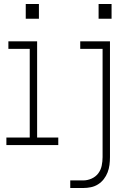

<svg xmlns="http://www.w3.org/2000/svg" viewBox="-20 -727 640 962"><path d="M474 -633V-707H539V-633ZM109 -633V-707H175V-633ZM332 215V177H397Q418 177 438.5 168Q459 159 472 142Q485 125 489.5 103.5Q494 82 494 60V-482H382V-520H531V60Q531 80 528.5 99.5Q526 119 519 137Q512 155 500 170.5Q488 186 471.5 196.5Q455 207 435.5 211Q416 215 397 215ZM12 0V-38H129V-482H22V-520H166V-38H272V0Z"/></svg>

Font: Iosevka SS04 XLt Ex
Style: Regular
Weight: 200
Width: 7
Monospace: yes
Designer: Belleve Invis
Foundry: Belleve Invis
Version: Version 19.0.0; ttfautohint (v1.8.4)